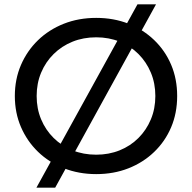

<svg xmlns="http://www.w3.org/2000/svg" viewBox="-20 -790 880 880"><path d="M421 8Q341 8 272.5 -19Q204 -46 154 -94.5Q104 -143 76 -208Q48 -273 48 -350Q48 -427 76 -492Q104 -557 154 -605.5Q204 -654 272 -681Q340 -708 421 -708Q501 -708 568.5 -681.5Q636 -655 686.5 -606.5Q737 -558 764.5 -493Q792 -428 792 -350Q792 -272 764.5 -207Q737 -142 686.5 -93.5Q636 -45 568.5 -18.5Q501 8 421 8ZM421 -81Q479 -81 528.5 -101Q578 -121 614.5 -157.5Q651 -194 671.5 -243Q692 -292 692 -350Q692 -408 671.5 -457Q651 -506 614.5 -542.5Q578 -579 528.5 -599Q479 -619 421 -619Q362 -619 312.5 -599Q263 -579 226 -542.5Q189 -506 168.5 -457Q148 -408 148 -350Q148 -292 168.5 -243Q189 -194 226 -157.5Q263 -121 312.5 -101Q362 -81 421 -81ZM147 70 610 -770H695L233 70Z"/></svg>

Font: Montserrat Thin Medium
Style: Regular
Weight: 500
Version: Version 9.000